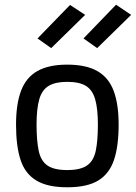

<svg xmlns="http://www.w3.org/2000/svg" viewBox="-20 -784 576 814"><path d="M265 10Q181 10 133.5 -19Q86 -48 67 -106.5Q48 -165 48 -256Q48 -342 69 -398.5Q90 -455 138 -482.5Q186 -510 265 -510Q345 -510 393 -482.5Q441 -455 462 -398.5Q483 -342 483 -256Q483 -165 463.5 -106.5Q444 -48 397 -19Q350 10 265 10ZM265 -63Q321 -63 349 -82.5Q377 -102 386 -145Q395 -188 395 -256Q395 -323 383.5 -363Q372 -403 344 -420Q316 -437 265 -437Q215 -437 186.5 -420Q158 -403 146.5 -363Q135 -323 135 -256Q135 -188 144 -145Q153 -102 181 -82.5Q209 -63 265 -63ZM392 -580 334 -621 472 -764 536 -721ZM197 -580 139 -621 277 -763 341 -721Z"/></svg>

Font: Cairo Play Medium
Style: Regular
Weight: 500
Version: Version 3.119